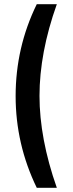

<svg xmlns="http://www.w3.org/2000/svg" viewBox="-20 -757 346 909"><path d="M154 132H249C194 -24 167 -170 167 -303C167 -438 194 -583 249 -737H154C87 -600 54 -455 54 -302C54 -151 87 -6 154 132Z"/></svg>

Font: Perun SemiBold
Style: Regular
Weight: 600
Foundry: Copyright (c) Stefan Peev, Context Ltd, 2016
Version: Version 1.089